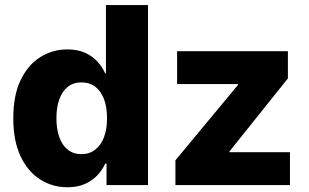

<svg xmlns="http://www.w3.org/2000/svg" viewBox="-20 -748 1247 776"><path d="M252.9 8.8Q191.4 8.8 141.6 -23.2Q91.8 -55.2 62.7 -117.2Q33.7 -179.2 33.7 -270Q33.7 -363.3 63.7 -425Q93.8 -486.8 143.6 -517.6Q193.4 -548.3 251.5 -548.3Q293.5 -548.3 323.7 -534.7Q354 -521 374 -498.8Q394 -476.6 405.3 -451.2H408.2V-727.5H578.1V0H410.6V-86.9H405.3Q394 -61.5 373.8 -39.8Q353.5 -18.1 323.5 -4.6Q293.5 8.8 252.9 8.8ZM309.1 -125Q341.3 -125 364.7 -143.1Q388.2 -161.1 400.4 -193.6Q412.6 -226.1 412.6 -270Q412.6 -314.9 400.4 -347.4Q388.2 -379.9 365 -397.5Q341.8 -415 309.1 -415Q276.9 -415 254.2 -397.2Q231.4 -379.4 219.7 -346.7Q208 -314 208 -270Q208 -226.6 219.7 -193.6Q231.4 -160.6 254.2 -142.8Q276.9 -125 309.1 -125ZM689 0V-100.1L941.9 -404.8V-408.2H695.8V-541H1143.6V-431.2L907.2 -135.7V-132.8H1151.9V0Z"/></svg>

Font: Inter 17pt ExtraBold
Style: Regular
Weight: 800
Version: Version 4.001;git-66647c0bb